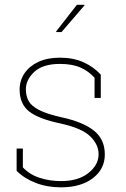

<svg xmlns="http://www.w3.org/2000/svg" viewBox="-20 -782 533 812"><path d="M237.8 10.3Q180.2 10.3 131.6 -8.3Q83 -26.9 50.3 -59.6V-153.8H76.7V-74.2Q105.5 -43.5 147.9 -29.8Q190.4 -16.1 237.8 -16.1Q311 -16.1 354 -50.3Q397 -84.5 397 -129.4Q397 -171.4 361.1 -205.8Q325.2 -240.2 235.8 -259.8Q142.6 -279.3 102.8 -311Q63 -342.8 63 -403.3Q63 -441.4 83.5 -471.9Q104 -502.4 142.3 -520.3Q180.7 -538.1 233.4 -538.1Q290 -538.1 333.3 -518.6Q376.5 -499 406.2 -466.3V-367.7H379.9V-453.1Q354.5 -481.4 319.8 -496.6Q285.2 -511.7 233.4 -511.7Q161.6 -511.7 125.5 -478.5Q89.4 -445.3 89.4 -404.3Q89.4 -376 101.3 -354.5Q113.3 -333 146.5 -316.2Q179.7 -299.3 243.7 -285.2Q332.5 -265.6 377.9 -229Q423.3 -192.4 423.3 -128.9Q423.3 -66.9 372.6 -28.3Q321.8 10.3 237.8 10.3ZM217.3 -648.9 305.2 -761.7H336.4L337.4 -759.3L240.2 -646.5H218.3Z"/></svg>

Font: Roboto Slab LO Thin
Style: Regular
Weight: 250
Designer: Google
Version: Version 2.00;September 28, 2018;FontCreator 11.5.0.2427 64-b